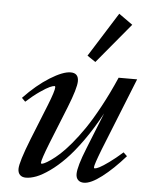

<svg xmlns="http://www.w3.org/2000/svg" viewBox="-52 -762 647 817"><g transform="rotate(5 271.0 -353.5)"><path d="M340.8 -504.9 305.2 -528.8 424.3 -718.3 483.4 -676.3ZM88.9 11.2Q72.8 11.2 63.7 2.2Q54.7 -6.8 54.7 -23.4Q54.7 -52.2 94.7 -153.3L155.3 -304.2Q180.2 -366.7 180.2 -382.8Q180.2 -387.7 176.8 -387.7Q170.4 -387.7 157 -381.8Q143.6 -376 116.5 -357.4Q89.4 -338.9 58.1 -310.5L43 -325.7Q97.7 -383.3 152.6 -417.5Q207.5 -451.7 240.2 -451.7Q273.9 -451.7 273.9 -417Q273.9 -387.2 240.2 -302.7L176.3 -143.6Q147.5 -70.3 147.5 -57.1Q147.5 -53.7 151.4 -53.7Q154.8 -53.7 163.8 -57.9Q172.9 -62 189.7 -73.7Q206.5 -85.4 226.3 -103.3Q246.1 -121.1 272.5 -152.3Q298.8 -183.6 325.7 -222.9Q352.5 -262.2 384 -320.3Q415.5 -378.4 445.3 -446.8H524.4L400.4 -137.2Q374 -69.3 374 -58.1Q374 -53.7 377.9 -53.7Q383.8 -53.7 397.5 -60.5Q411.1 -67.4 437.3 -86.2Q463.4 -105 494.1 -132.3L509.8 -117.2Q459 -59.6 412.6 -24.2Q366.2 11.2 336.9 11.2Q320.8 11.2 311.8 2.2Q302.7 -6.8 302.7 -23.4Q302.7 -55.2 335.4 -136.2L397 -290Q361.8 -224.6 324.2 -171.9Q286.6 -119.1 253.9 -85.7Q221.2 -52.2 189.5 -29.8Q157.7 -7.3 133.3 2Q108.9 11.2 88.9 11.2Z"/></g></svg>

Font: Elstob 10pt Medium
Style: Italic
Weight: 500
Italic angle: -20°
Designer: Peter S. Baker
Version: Version 1.015